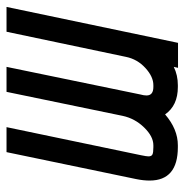

<svg xmlns="http://www.w3.org/2000/svg" viewBox="-18 -544 553 574"><g transform="rotate(90 258.0 -256.5)"><path d="M410.6 -512.2Q510.3 -512.2 510.3 -427.7Q510.3 -409.2 505.9 -387.7L425.3 0H350.6L434.6 -402.3Q438 -418.5 438 -424.3Q438 -433.6 432.1 -436.3Q426.3 -439 410.6 -439H404.8Q378.4 -439 351.6 -411.4Q324.7 -383.8 316.9 -347.2L245.1 0H170.4L252.9 -399.9Q255.9 -410.6 255.9 -418.5Q255.9 -439 230.5 -439H225.1Q199.7 -439 173.6 -415Q147.5 -391.1 140.6 -357.4L65.4 0H-8.8L98.6 -512.7H173.3L170.4 -500Q195.3 -512.2 225.1 -512.2H230.5Q286.1 -512.2 312.5 -474.1Q356.9 -512.2 404.8 -512.2Z"/></g></svg>

Font: Anka/Coder Condensed
Style: Italic
Weight: 400
Width: 4
Italic angle: -12°
Monospace: yes
Version: Version 001.100